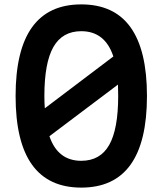

<svg xmlns="http://www.w3.org/2000/svg" viewBox="-20 -837 740 874"><path d="M350 17Q51 17 51 -400Q51 -817 350 -817Q649 -817 649 -400Q649 17 350 17ZM182 -400Q182 -370 184 -344L496 -580Q458 -695 350 -695Q264 -695 223 -623Q182 -551 182 -400ZM350 -105Q436 -105 477 -177Q518 -249 518 -400Q518 -428 517 -452L205 -217Q243 -105 350 -105Z"/></svg>

Font: Martian Mono Medium
Style: Regular
Weight: 500
Monospace: yes
Designer: Roman Shamin
Foundry: Evil Martians
Version: Version 1.000; ttfautohint (v1.8.4.7-5d5b)